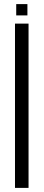

<svg xmlns="http://www.w3.org/2000/svg" viewBox="-20 -915 212 935"><path d="M53 0V-800H119V0ZM59 -840V-895H113.5V-840Z"/></svg>

Font: Big Shoulders Display Thin
Style: Regular
Weight: 400
Version: Version 2.002